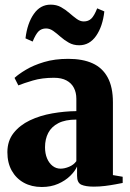

<svg xmlns="http://www.w3.org/2000/svg" viewBox="-20 -774 544 806"><path d="M155.5 11Q112.5 11 80 -7Q47.5 -25 29.2 -57.8Q11 -90.5 11 -135Q11 -182.5 37 -215.5Q63 -248.5 105.5 -268.8Q148 -289 199.2 -298Q250.5 -307 300.5 -307.5V-359.5Q300.5 -385.5 290.2 -405.2Q280 -425 259.2 -436.2Q238.5 -447.5 206.5 -447.5Q156.5 -447.5 117.8 -436Q79 -424.5 57 -415.5L41 -447Q57.5 -462.5 88.8 -481.2Q120 -500 164.8 -513.5Q209.5 -527 266.5 -527Q327 -527 368.5 -508.2Q410 -489.5 432 -449Q454 -408.5 454 -344.5V-39L495 -32V-6Q484.5 -4 464.8 -0.2Q445 3.5 421.5 6.5Q398 9.5 374 9.5Q340 9.5 321.8 1.5Q303.5 -6.5 303.5 -36V-75Q295 -55.5 274.5 -35.5Q254 -15.5 223.8 -2.2Q193.5 11 155.5 11ZM234.5 -66Q251 -66 270.2 -74Q289.5 -82 300.5 -97.5V-272Q254 -272 225 -257Q196 -242 182.5 -216Q169 -190 169 -156Q169 -129.5 177.5 -109.2Q186 -89 200.8 -77.5Q215.5 -66 234.5 -66ZM87 -613Q94.5 -676 121.8 -715.2Q149 -754.5 192.5 -754.5Q217.5 -754.5 236.2 -744Q255 -733.5 271 -719.5Q287 -705.5 301.8 -694.8Q316.5 -684 331.5 -684Q351 -684 363.2 -695.8Q375.5 -707.5 388 -739L418 -726Q411 -663 383.5 -623.5Q356 -584 312.5 -584Q288 -584 269 -594.8Q250 -605.5 234.2 -619.5Q218.5 -633.5 203.8 -644Q189 -654.5 173.5 -654.5Q154.5 -654.5 142.2 -642.8Q130 -631 117 -599.5Z"/></svg>

Font: Merriweather 120pt ExtraBold
Style: Regular
Weight: 800
Version: Version 2.100